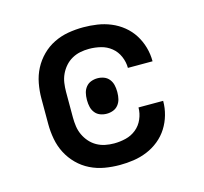

<svg xmlns="http://www.w3.org/2000/svg" viewBox="-84 -621 767 722"><g transform="rotate(-15 300.0 -260.0)"><path d="M298 8Q268 8 239 3Q210 -2 183.5 -15Q157 -28 136 -49Q115 -70 101.5 -96Q88 -122 82.5 -151.5Q77 -181 77 -210V-310Q77 -339 82.5 -368.5Q88 -398 101.5 -424Q115 -450 136 -471Q157 -492 183.5 -505Q210 -518 239 -523Q268 -528 298 -528Q325 -528 352 -524Q379 -520 404.5 -509.5Q430 -499 451.5 -481.5Q473 -464 487.5 -441Q502 -418 509.5 -391.5Q517 -365 517 -338Q517 -337 517 -337Q517 -337 517 -337H421Q421 -337 421 -337Q421 -337 421 -337Q421 -360 411.5 -382Q402 -404 384 -418.5Q366 -433 343.5 -438.5Q321 -444 298 -444Q280 -444 263 -440.5Q246 -437 231 -428.5Q216 -420 204.5 -407Q193 -394 185.5 -378Q178 -362 175.5 -344.5Q173 -327 173 -310V-210Q173 -193 175.5 -175.5Q178 -158 185.5 -142Q193 -126 204.5 -113Q216 -100 231 -91.5Q246 -83 263 -79.5Q280 -76 298 -76Q321 -76 343.5 -81.5Q366 -87 384 -101.5Q402 -116 411.5 -138Q421 -160 421 -183Q421 -183 421 -183Q421 -183 421 -183H517Q517 -183 517 -183Q517 -183 517 -182Q517 -155 509.5 -128.5Q502 -102 487.5 -79Q473 -56 451.5 -38.5Q430 -21 404.5 -10.5Q379 0 352 4Q325 8 298 8ZM300 -191Q287 -191 275 -195.5Q263 -200 255 -210Q247 -220 244 -232.5Q241 -245 241 -258V-262Q241 -275 244 -287.5Q247 -300 255 -310Q263 -320 275 -324.5Q287 -329 300 -329Q313 -329 325 -324.5Q337 -320 345 -310Q353 -300 356 -287.5Q359 -275 359 -262V-258Q359 -245 356 -232.5Q353 -220 345 -210Q337 -200 325 -195.5Q313 -191 300 -191Z"/></g></svg>

Font: Iosevka Custom Medium Extended
Style: Regular
Weight: 500
Width: 7
Monospace: yes
Designer: Belleve Invis
Foundry: Belleve Invis
Version: Version 11.2.4; ttfautohint (v1.8.4)